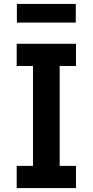

<svg xmlns="http://www.w3.org/2000/svg" viewBox="-20 -958 472 978"><path d="M65 0H367V-113H284V-622H367V-735H65V-622H148V-113H65ZM66 -843H366V-938H66Z"/></svg>

Font: Iosevka Sparkle Extrabold
Style: Regular
Weight: 800
Designer: Belleve Invis
Foundry: Belleve Invis
Version: Version 4.5.0; ttfautohint (v1.8.3)